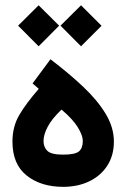

<svg xmlns="http://www.w3.org/2000/svg" viewBox="-20 -727 490 745"><path d="M175.8 -497.1Q247.1 -442.9 302.7 -390.4Q358.4 -337.9 390.1 -285.2Q421.9 -232.4 421.9 -177.7Q421.9 -124 396.5 -84.5Q371.1 -44.9 326.4 -23.4Q281.7 -2 225.1 -2Q138.7 -2 83.5 -45.9Q28.3 -89.8 28.3 -177.7Q28.3 -235.8 54.9 -281Q81.5 -326.2 130.4 -382.3L106.4 -403.3ZM218.8 -301.8Q181.2 -266.1 165 -235.1Q148.9 -204.1 148.9 -180.2Q148.9 -155.8 164.1 -141.4Q179.2 -127 224.6 -127Q271.5 -127 286.4 -139.6Q301.3 -152.3 301.3 -180.7Q301.3 -201.2 282 -232.9Q262.7 -264.6 218.8 -301.8ZM214.8 -627.4 294.4 -706.5 374 -627 294.4 -547.4ZM50.3 -627.4 129.9 -706.5 209.5 -627.4 129.9 -547.4Z"/></svg>

Font: Vazir
Style: Bold
Weight: 700
Designer: Saber Rastikerdar
Foundry: Saber Rastikerdar
Version: Version 30.0.0